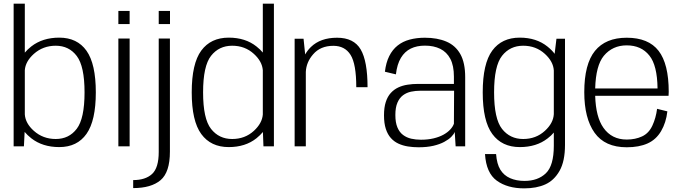

<svg xmlns="http://www.w3.org/2000/svg" viewBox="-20 -805 3755 1056"><path d="M55 0H111.5L115.5 -79.5Q130 -62 152 -44.5Q214 4 306 4Q404.5 4 455.8 -68.8Q507 -141.5 507 -297Q507 -453.5 455.8 -525.8Q404.5 -598 306 -598Q214 -598 152 -549.5Q130.5 -532.5 116.5 -515.5V-785H55ZM116.5 -419Q120 -467 166 -508.5Q216.5 -553.5 286.5 -553.5Q359.5 -553.5 402.2 -497Q445 -440.5 445 -297Q445 -153 402.2 -96.8Q359.5 -40.5 286.5 -40.5Q216.5 -40.5 166 -85.5Q120 -126.5 116.5 -175.5Z M631 0H693V-593H631ZM631 -745V-672.5H693V-745Z M712.5 229.5Q811.5 229.5 863 186Q914.5 142.5 914.5 29V-593H853V31Q853 118 816.5 151.8Q780 185.5 712.5 185.5ZM853 -745V-672.5H915V-745Z M1429 0H1486.5V-785H1425.5V-516Q1411.5 -533 1390.5 -549.5Q1329.5 -598 1238 -598Q1139.5 -598 1087 -526.8Q1034.5 -455.5 1034.5 -297Q1034.5 -139.5 1087 -67.8Q1139.5 4 1238 4Q1329.5 4 1390.5 -44.5Q1412 -62 1426 -79ZM1425.5 -175Q1421.5 -127 1376.5 -85.5Q1327.5 -40.5 1257 -40.5Q1184.5 -40.5 1140.8 -96Q1097 -151.5 1097 -297Q1097 -442.5 1140.8 -498Q1184.5 -553.5 1257 -553.5Q1327.5 -553.5 1376.5 -508.5Q1421.5 -467.5 1425.5 -419Z M1939.5 -325.5H2001.5Q2001.5 -468.5 1963.8 -533Q1926 -597.5 1834 -597.5Q1742.5 -597.5 1690 -546.5Q1670.5 -527.5 1658.5 -505.5L1649.5 -592H1600.5V0H1662V-409.5Q1664.5 -463 1702 -506Q1742 -553 1813.5 -553Q1877 -553 1908.2 -503Q1939.5 -453 1939.5 -325.5Z M2282 5Q2328.5 5 2363.8 -3.2Q2399 -11.5 2423.5 -24.8Q2448 -38 2462.2 -52.5Q2476.5 -67 2481 -79.5L2486 0H2538.5V-381Q2538.5 -460 2511.8 -507.5Q2485 -555 2435.2 -576.2Q2385.5 -597.5 2316.5 -597.5Q2271 -597.5 2233 -587.2Q2195 -577 2166.8 -554.5Q2138.5 -532 2120.8 -496.5Q2103 -461 2097 -410.5L2157.5 -396Q2164 -452 2185 -486.8Q2206 -521.5 2239.2 -537.8Q2272.5 -554 2317 -554Q2365.5 -554 2401.2 -536.5Q2437 -519 2456.8 -481.5Q2476.5 -444 2476.5 -383.5V-343.5H2279Q2249.5 -343.5 2221.8 -339.2Q2194 -335 2170.5 -324Q2147 -313 2129.2 -293.5Q2111.5 -274 2101.8 -244Q2092 -214 2092 -171Q2092 -127 2102 -96.2Q2112 -65.5 2129.8 -45.8Q2147.5 -26 2171.5 -15Q2195.5 -4 2223.5 0.5Q2251.5 5 2282 5ZM2295 -36.5Q2267 -36.5 2241.8 -42.2Q2216.5 -48 2196.8 -62.8Q2177 -77.5 2165.8 -104.2Q2154.5 -131 2154.5 -172.5Q2154.5 -214 2165.8 -240.2Q2177 -266.5 2196.5 -281Q2216 -295.5 2240.8 -300.8Q2265.5 -306 2292.5 -306H2477.5L2476.5 -124.5Q2471 -108.5 2456.5 -92.8Q2442 -77 2419 -64.2Q2396 -51.5 2364.8 -44Q2333.5 -36.5 2295 -36.5Z M2863 231Q2931 231 2979.2 209.2Q3027.5 187.5 3057.5 134.8Q3087.5 82 3087.5 -8V-592H3040.5L3030.5 -509Q3016 -529 2991 -549Q2930 -598 2838.5 -598Q2740 -598 2687.5 -526.8Q2635 -455.5 2635 -297Q2635 -139.5 2687.8 -67.8Q2740.5 4 2839 4Q2930.5 4 2991.5 -43.5Q3012.5 -59.5 3026 -76V-3.5Q3026 106 2982.2 148Q2938.5 190 2864.5 190Q2820 190 2785.8 175Q2751.5 160 2732 128.5Q2712.5 97 2708.5 42.5H2647.5Q2654 146.5 2712.5 188.8Q2771 231 2863 231ZM3026 -417.5V-177Q3023 -127.5 2977 -85.5Q2928 -40.5 2857.5 -40.5Q2785 -40.5 2741.2 -96Q2697.5 -151.5 2697.5 -297Q2697.5 -442.5 2741.2 -498Q2785 -553.5 2857.5 -553.5Q2928 -553.5 2977 -508.5Q3023 -466.5 3026 -417.5Z M3427 5Q3494.5 5 3541.5 -16Q3588.5 -37 3616 -83.8Q3643.5 -130.5 3650.5 -192.5L3594 -206.5Q3587.5 -156 3568 -114Q3548.5 -72 3511.5 -54.8Q3474.5 -37.5 3427 -37.5Q3344.5 -37.5 3299 -102Q3257 -161 3253.5 -278H3657Q3658 -288.5 3658 -300Q3658 -453.5 3602.2 -525.5Q3546.5 -597.5 3427 -597.5Q3311 -597.5 3252.2 -525Q3193.5 -452.5 3193.5 -298Q3193.5 -154.5 3250.2 -74.8Q3307 5 3427 5ZM3253.5 -318.5Q3257 -444.5 3301 -498Q3349 -555.5 3427 -555.5Q3507 -555.5 3551.5 -499.5Q3595 -445.5 3596.5 -318.5Z"/></svg>

Font: Anybody Light
Style: Regular
Weight: 300
Designer: Tyler Finck
Foundry: Etcetera Type Company
Version: Version 1.111; ttfautohint (v1.8.4)